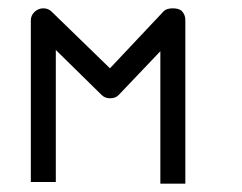

<svg xmlns="http://www.w3.org/2000/svg" viewBox="-20 -490 580 461"><path d="M114 -53H54V-441Q54 -453 63 -461.5Q72 -470 84 -470Q96 -470 104 -462L244 -326L373 -463Q380 -470 395 -470Q409 -470 416 -464Q425 -455 425 -442V-49H365V-367L266 -263Q258.5 -254 244 -254Q232 -254 224 -262L114 -370Z"/></svg>

Font: ibm3270
Style: Regular
Weight: 400
Monospace: yes
Version: Version 2.0.3